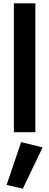

<svg xmlns="http://www.w3.org/2000/svg" viewBox="-20 -800 298 1162"><path d="M194 -780V0H64V-780ZM238 92 118 342 20 319 108 60Z"/></svg>

Font: Venryn Sans SemiBold
Style: Regular
Weight: 600
Designer: Owen Earl, indestructible type* (font) & Cristiano Sobral (main changes)
Version: Version 3.60;October 28, 2020;FontCreator 13.0.0.2681 64-bit